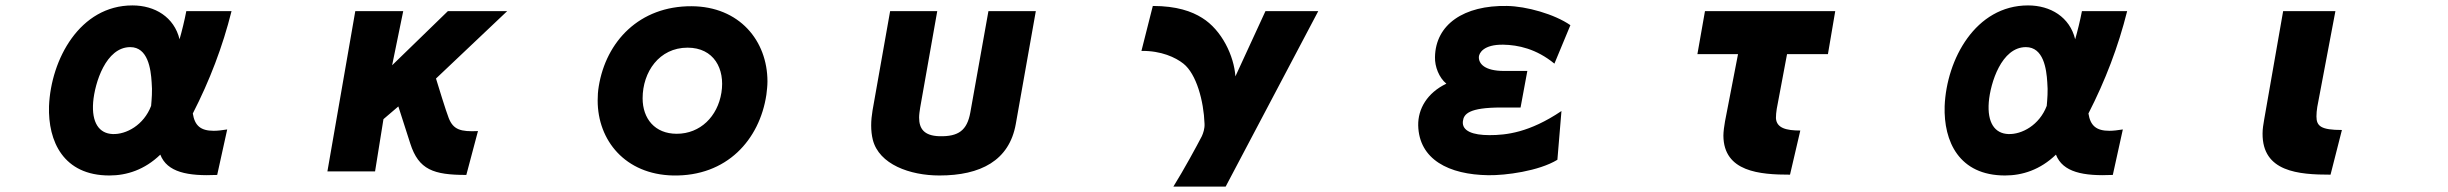

<svg xmlns="http://www.w3.org/2000/svg" viewBox="-20 -569 9040 709"><path d="M835 -528H668C662 -496 651 -451 643 -424C623 -506 552 -549 469 -549C275 -549 168 -350 161 -177C157 -47 214 79 384 79C448 79 514 58 572 2C597 67 673 82 782 77L819 -91C800 -88 784 -86 769 -86C721 -86 699 -105 692 -150C754 -271 802 -396 835 -528ZM538 -178C511 -107 446 -72 396 -74C346 -76 318 -116 324 -192C330 -263 371 -395 461 -395C526 -395 537 -315 540 -265C543 -233 540 -201 538 -178Z M1590 -279 1853 -528H1634L1428 -328L1469 -528H1292L1189 64H1365L1396 -129L1451 -176C1458 -154 1488 -62 1495 -39C1526 58 1581 77 1702 77L1745 -85C1681 -82 1654 -90 1637 -133C1627 -158 1597 -256 1590 -279Z M2810 -219C2812 -236 2814 -252 2814 -268C2814 -419 2710 -545 2534 -546C2341 -547 2218 -416 2191 -250C2188 -232 2187 -215 2187 -198C2187 -50 2289 75 2465 79C2664 83 2785 -53 2810 -219ZM2644 -227C2630 -139 2566 -75 2479 -75C2398 -75 2353 -131 2353 -206C2353 -303 2414 -393 2519 -393C2616 -393 2658 -315 2644 -227Z M3731 -111 3805 -528H3630L3563 -153C3551 -88 3520 -64 3448 -66C3392 -68 3374 -94 3374 -135C3374 -146 3376 -159 3378 -172L3441 -528H3267L3202 -161C3199 -143 3197 -124 3197 -106C3197 -87 3199 -69 3203 -53C3226 38 3340 79 3449 79C3601 79 3707 24 3731 -111Z M4313 120H4506L4848 -528H4653L4542 -287C4537 -362 4492 -458 4419 -503C4381 -527 4325 -547 4237 -547L4195 -381C4268 -382 4321 -357 4350 -334C4398 -296 4425 -196 4428 -112C4429 -94 4423 -77 4418 -66C4400 -31 4351 59 4313 120Z M5720 -334 5779 -476C5720 -517 5616 -546 5545 -547C5386 -550 5281 -479 5279 -358C5278 -323 5294 -282 5321 -260C5250 -226 5216 -167 5217 -106C5220 20 5330 76 5476 78C5539 79 5662 63 5731 21L5746 -159C5627 -79 5542 -70 5480 -70C5419 -70 5378 -85 5382 -121C5385 -148 5404 -172 5524 -172H5595L5620 -307H5534C5462 -307 5440 -334 5441 -359C5442 -373 5458 -405 5531 -404C5586 -403 5653 -389 5720 -334Z M6541 -167 6579 -369H6730L6757 -528H6276L6248 -369H6398L6350 -121C6347 -105 6344 -82 6344 -68C6345 66 6479 76 6590 76L6628 -87C6576 -87 6540 -96 6538 -133C6538 -143 6539 -155 6541 -167Z M7835 -528H7668C7662 -496 7651 -451 7643 -424C7623 -506 7552 -549 7469 -549C7275 -549 7168 -350 7161 -177C7157 -47 7214 79 7384 79C7448 79 7514 58 7572 2C7597 67 7673 82 7782 77L7819 -91C7800 -88 7784 -86 7769 -86C7721 -86 7699 -105 7692 -150C7754 -271 7802 -396 7835 -528ZM7538 -178C7511 -107 7446 -72 7396 -74C7346 -76 7318 -116 7324 -192C7330 -263 7371 -395 7461 -395C7526 -395 7537 -315 7540 -265C7543 -233 7540 -201 7538 -178Z M8586 76 8628 -89C8551 -89 8534 -103 8534 -139C8534 -149 8535 -162 8537 -174L8604 -528H8411L8341 -128C8338 -110 8335 -94 8335 -76C8334 66 8468 76 8586 76Z"/></svg>

Font: LINE Seed JP_OTF ExtraBold
Style: Regular
Weight: 800
Designer: LY Corporation & Fontrix & Fontworks
Version: Version 1.013